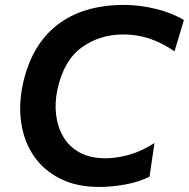

<svg xmlns="http://www.w3.org/2000/svg" viewBox="-20 -747 767 780"><path d="M384 12.5Q291.5 12.5 224.8 -21Q158 -54.5 118.2 -112.2Q78.5 -170 66.8 -244.5Q55 -319 72 -401Q105.5 -561 210.5 -644Q315.5 -727 484 -727Q549 -727 614.8 -710.5Q680.5 -694 727 -665.5L689 -538.5Q637.5 -573.5 587.5 -590.2Q537.5 -607 481.5 -607Q384.5 -607 311.5 -554Q238.5 -501 213 -382Q202 -329.5 208 -280Q214 -230.5 237.5 -190.8Q261 -151 303.5 -127.5Q346 -104 408.5 -104Q455 -104 506.2 -118.8Q557.5 -133.5 607.5 -166L587.5 -29.5Q546.5 -8 490.5 2.2Q434.5 12.5 384 12.5Z"/></svg>

Font: Commissioner SemiBold
Style: Italic
Weight: 600
Italic angle: -12°
Designer: Kostas Bartsokas
Foundry: Kostas Bartsokas
Version: Version 1.000; ttfautohint (v1.8.3)